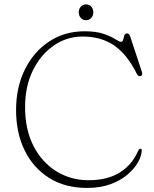

<svg xmlns="http://www.w3.org/2000/svg" viewBox="-20 -860 721 896"><path d="M641.5 -159Q641 -133.5 624.2 -103.2Q607.5 -73 575.2 -45.5Q543 -18 495.8 -0.5Q448.5 17 386.5 17Q283 17 208.8 -30Q134.5 -77 94.8 -158.8Q55 -240.5 55 -346Q55 -452.5 96 -535.5Q137 -618.5 209.2 -666.2Q281.5 -714 374.5 -714Q429.5 -714 464.2 -701.8Q499 -689.5 518 -677.2Q537 -665 544.5 -665Q552.5 -665 554.8 -674.8Q557 -684.5 560 -694.2Q563 -704 573 -704Q582.5 -704 587 -691.5L643 -522Q645 -515 642.2 -509.8Q639.5 -504.5 633 -504.5Q624 -504.5 618.5 -515.5Q573.5 -606 512.8 -647.8Q452 -689.5 365.5 -689.5Q291.5 -689.5 230.5 -647.2Q169.5 -605 133.2 -530.8Q97 -456.5 97 -360.5Q97 -255 136.5 -178.5Q176 -102 243.2 -60.5Q310.5 -19 393.5 -19Q480.5 -19 537.8 -54.2Q595 -89.5 623 -152.5Q629 -166 635.5 -166Q641.5 -166 641.5 -159ZM381.5 -765.5Q366.5 -765.5 357 -776.5Q347.5 -787.5 347.5 -802.5Q347.5 -818 357 -828.8Q366.5 -839.5 381.5 -839.5Q396.5 -839.5 406 -828.8Q415.5 -818 415.5 -802.5Q415.5 -787.5 406 -776.5Q396.5 -765.5 381.5 -765.5Z"/></svg>

Font: Fraunces 9pt S050 Thin
Style: Regular
Weight: 100
Version: Version 1.000; ttfautohint (v1.8.3)